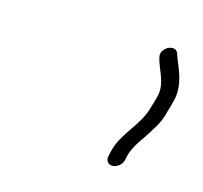

<svg xmlns="http://www.w3.org/2000/svg" viewBox="-48 -698 336 318"><g transform="rotate(15 120.0 -539.0)"><path d="M185 -446 186.8 -454C191.4 -473.9 207.6 -490.6 215.8 -506C223.5 -517.4 228.7 -527.2 232.4 -543C234.6 -549.7 236.5 -556.7 238.2 -564C245.1 -593.6 229.9 -618.6 223.3 -638C219.3 -655.5 191 -642.2 196.3 -625C199.6 -608.5 215.5 -587 210.2 -564C208.7 -557.3 206.9 -551 204.8 -545C196.5 -508.9 167 -489.4 158.8 -454L157 -446C155.2 -438.3 159.7 -432 167.2 -432C174.8 -432 183.2 -438.3 185 -446Z"/></g></svg>

Font: HoneyBee
Style: XLitIt
Weight: 200
Foundry: Cannot Into Space Fonts
Version: Version 0.89